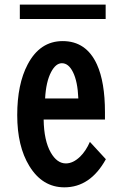

<svg xmlns="http://www.w3.org/2000/svg" viewBox="-20 -762 540 827"><path d="M65.4 -742.2H435.1V-680.2H65.4ZM432.1 -247.1H168Q169.4 -156.2 198.7 -105Q225.6 -58.1 263.7 -58.1Q294.9 -58.1 325.2 -87.4Q350.1 -111.8 367.2 -150.9L436 -76.2Q369.1 44.9 257.3 44.9Q162.6 44.9 106.4 -46.9Q54.2 -131.8 54.2 -266.1Q54.2 -399.4 99.1 -484.4Q151.9 -585 250 -585Q351.6 -585 397.5 -484.4Q432.1 -408.2 432.1 -278.8ZM317.4 -337.9Q314.5 -411.1 294.4 -451.2Q275.4 -489.7 246.6 -489.7Q220.2 -489.7 200.2 -451.7Q178.2 -410.2 174.3 -337.9Z"/></svg>

Font: BIZ UDGothic
Style: Bold
Weight: 700
Monospace: yes
Designer: TypeBank Co., Ltd.
Foundry: Morisawa Inc.
Version: Version 1.05